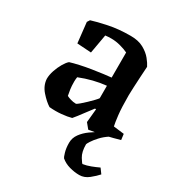

<svg xmlns="http://www.w3.org/2000/svg" viewBox="-164 -575 829 895"><g transform="rotate(30 250.0 -127.0)"><path d="M234 0Q213 6 181.5 9Q150 12 117 9Q93 -6 67.5 -35Q42 -64 40 -99Q40 -120 48 -144Q56 -168 68 -188.5Q80 -209 91 -218Q110 -224 139 -230.5Q168 -237 200 -242Q232 -247 259 -250.5Q286 -254 299 -255V-390Q283 -398 257.5 -405Q232 -412 207 -412Q199 -412 190.5 -411.5Q182 -411 175 -410L157 -308L81 -313L69 -422L78 -436Q109 -446 162 -457Q215 -468 279 -468Q321 -468 349 -452.5Q377 -437 393.5 -416.5Q410 -396 417 -381Q415 -355 413.5 -324.5Q412 -294 410.5 -267Q409 -240 409 -224Q409 -157 413.5 -118.5Q418 -80 422 -63L479 -56L483 -25Q449 -15 410 -6Q371 3 326 10L303 -18L310 -91H304Q288 -71 269.5 -45.5Q251 -20 234 0ZM165 -79Q172 -75 186.5 -70.5Q201 -66 216 -66Q221 -68 233.5 -78.5Q246 -89 259.5 -102Q273 -115 284.5 -127Q296 -139 299 -144V-211Q229 -204 159 -176Q158 -170 157.5 -163.5Q157 -157 157 -152Q157 -128 159.5 -110.5Q162 -93 165 -79ZM384 -11H427Q404 4 387 22.5Q370 41 360.5 56Q351 71 351 74Q351 115 365.5 138.5Q380 162 383 162Q403 159 424 151Q445 143 464 134L483 160Q469 176 445.5 195Q422 214 395 214Q369 214 342 206.5Q315 199 295 182Q292 179 285.5 157.5Q279 136 279 107Q279 81 295 59Q311 37 335 20Q359 3 384 -11Z"/></g></svg>

Font: Labrada SemiBold
Style: Regular
Weight: 600
Designer: Mercedes Jáuregui
Foundry: Omnibus-Type Team
Version: Version 1.000; ttfautohint (v1.8.4.7-5d5b)